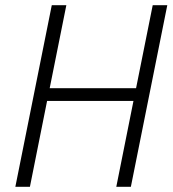

<svg xmlns="http://www.w3.org/2000/svg" viewBox="-20 -718 664 738"><path d="M493 -330H161L95 0H39L179 -698H235L171 -379H503L567 -698H623L483 0H427Z"/></svg>

Font: IBM Plex Sans Cond Light
Style: Italic
Weight: 300
Width: 3
Italic angle: -11°
Designer: Mike Abbink, Paul van der Laan, Pieter van Rosmalen
Foundry: Bold Monday
Version: Version 1.3